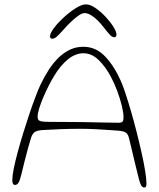

<svg xmlns="http://www.w3.org/2000/svg" viewBox="-20 -818 710 858"><path d="M624.5 20Q616 20 610.5 9.8Q605 -0.5 601 -17Q596.5 -35 590 -61.2Q583.5 -87.5 577 -115Q570.5 -142.5 565 -165.5Q559.5 -188.5 556.5 -200.5Q552.5 -217.5 543.2 -224.8Q534 -232 509 -234Q496.5 -235 467.8 -237Q439 -239 404.8 -240.8Q370.5 -242.5 341 -242.5Q296.5 -242.5 251 -240.8Q205.5 -239 173.5 -237Q147 -235.5 136 -228.5Q125 -221.5 118.5 -201.5Q112.5 -183 105 -155.2Q97.5 -127.5 89.8 -97Q82 -66.5 75.5 -38.5Q69 -12 62.8 -1.8Q56.5 8.5 46.5 8.5Q43 8.5 40.2 6Q37.5 3.5 36.2 -1.8Q35 -7 35 -15Q35 -32.5 41.5 -64.8Q48 -97 59 -137.8Q70 -178.5 83.5 -222.5Q97 -266.5 111 -308Q125 -349.5 137.8 -383.2Q150.5 -417 159.5 -436.5Q177 -473.5 197.2 -505Q217.5 -536.5 241.2 -559.8Q265 -583 292.5 -596Q320 -609 352 -609Q409 -609 450 -565.5Q491 -522 520.5 -455Q529.5 -435 541.2 -399.2Q553 -363.5 566 -318.8Q579 -274 591 -226.5Q603 -179 613 -134.2Q623 -89.5 628.8 -53.5Q634.5 -17.5 634.5 3.5Q634.5 12 632.2 16Q630 20 624.5 20ZM512 -269.5Q523.5 -269.5 527.8 -275Q532 -280.5 532 -294Q532 -313.5 524.8 -343.8Q517.5 -374 505 -408.5Q492.5 -443 476 -474Q452.5 -519 421.2 -549.5Q390 -580 353 -580Q317 -580 283.2 -552.5Q249.5 -525 221.5 -478Q209.5 -458.5 196.8 -433.2Q184 -408 173 -382Q162 -356 155 -333.2Q148 -310.5 148 -295Q148 -282.5 157.5 -278Q167 -273.5 198.5 -273.5Q282.5 -273.5 342.8 -272.5Q403 -271.5 444.2 -270.5Q485.5 -269.5 512 -269.5ZM214 -645Q203.5 -645 203.5 -656Q203.5 -669 221 -692.5Q238.5 -716 265 -740.2Q291.5 -764.5 318.5 -781.5Q345.5 -798.5 364 -798.5Q382.5 -798.5 405.8 -782.8Q429 -767 450.8 -744Q472.5 -721 486.5 -698.8Q500.5 -676.5 500.5 -663.5Q500.5 -658 498 -654.8Q495.5 -651.5 491.5 -651.5Q481.5 -651.5 471.5 -662Q461.5 -672.5 442.5 -697Q430 -713.5 415.2 -727.8Q400.5 -742 385.8 -750.8Q371 -759.5 358 -759.5Q347 -759.5 331 -748.5Q315 -737.5 297.2 -720.5Q279.5 -703.5 263 -684.5Q242.5 -661.5 232.5 -653.2Q222.5 -645 214 -645Z"/></svg>

Font: Gluten Thin
Style: Regular
Weight: 100
Designer: Tyler Finck
Foundry: Etcetera Type Company
Version: Version 1.300